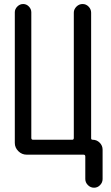

<svg xmlns="http://www.w3.org/2000/svg" viewBox="-20 -750 540 931"><path d="M109.4 0Q85.9 0 68.8 -17.1Q51.8 -34.2 51.8 -56.6V-690.4Q51.8 -706.1 64 -718.3Q76.2 -730.5 92.3 -730.5Q108.4 -730.5 120.1 -718.3Q131.8 -706.1 131.8 -690.4V-81.1Q131.8 -72.3 140.6 -72.3H330.1Q337.9 -72.3 337.9 -81.1V-688.5Q337.9 -705.1 350.6 -717.8Q363.3 -730.5 380.4 -730.5Q397.5 -730.5 409.7 -717.8Q421.9 -705.1 421.9 -688.5V-79.1Q421.9 -72.3 429.7 -72.3Q449.2 -72.3 463.4 -58.1Q477.5 -43.9 477.5 -24.4V118.2Q477.5 134.8 465.3 147.5Q453.1 160.2 436 160.2Q418.9 160.2 406.2 147.5Q393.6 134.8 393.6 118.2V8.8Q393.6 0 384.8 0Z"/></svg>

Font: Rounded Mgen+ 1m regular
Style: Regular
Weight: 400
Designer: [Source Han Sans]
Ryoko NISHIZUKA  (kana & ideographs); Paul D. Hunt (Latin, Greek & Cyrillic); Wenlong ZHANG  (bopomofo
Version: Version 1.059.20150602